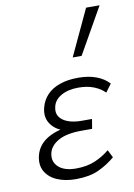

<svg xmlns="http://www.w3.org/2000/svg" viewBox="-82 -764 577 826"><g transform="rotate(-10 206.0 -351.5)"><path d="M182 8Q136 8 101 -7Q66 -22 49.5 -51Q33 -80 43 -121Q56 -171 108 -197Q160 -223 242 -223L239 -196Q192 -196 157.5 -211Q123 -226 107 -254Q91 -282 101 -320Q109 -351 130.5 -373.5Q152 -396 186.5 -408Q221 -420 266 -420Q311 -420 345 -407.5Q379 -395 401 -371L375 -336Q358 -354 329 -366Q300 -378 260 -378Q215 -378 184.5 -360.5Q154 -343 148 -313Q142 -288 154 -270.5Q166 -253 191 -244Q216 -235 249 -235H295L288 -193H242Q176 -193 140 -172.5Q104 -152 97 -120Q89 -84 114.5 -60.5Q140 -37 191 -37Q239 -37 275 -52.5Q311 -68 338 -91L355 -57Q322 -29 282 -10.5Q242 8 182 8ZM259 -510 353 -711H412L298 -510Z"/></g></svg>

Font: Ysabeau Office Light
Style: Italic
Weight: 300
Italic angle: -12°
Designer: Christian Thalmann (Catharsis Fonts)
Version: Version 2.001;gftools[0.9.30]; featfreeze: tnum,lnum,ss02